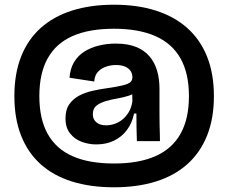

<svg xmlns="http://www.w3.org/2000/svg" viewBox="-20 -681 969 815"><path d="M464 114Q364 114 285.5 89.5Q207 65 152.5 16Q98 -33 69.5 -105.5Q41 -178 41 -273Q41 -368 69.5 -440.5Q98 -513 152.5 -562Q207 -611 285.5 -636Q364 -661 464 -661Q563 -661 641.5 -636Q720 -611 775 -562Q830 -513 859 -440.5Q888 -368 888 -273Q888 -178 859 -105.5Q830 -33 775 16Q720 65 641.5 89.5Q563 114 464 114ZM464 13Q569 13 639.5 -18Q710 -49 746 -112.5Q782 -176 782 -273Q782 -370 746 -433.5Q710 -497 639 -528Q568 -559 464 -559Q358 -559 288 -528Q218 -497 182.5 -433.5Q147 -370 147 -273Q147 -176 182.5 -112.5Q218 -49 288 -18Q358 13 464 13ZM430 -149Q448 -149 466 -155Q484 -161 499.5 -173.5Q515 -186 526.5 -205Q538 -224 542 -251L541 -294L561 -298Q551 -283 529 -275.5Q507 -268 480.5 -263.5Q454 -259 429.5 -252Q405 -245 389.5 -232.5Q374 -220 374 -196Q374 -174 389.5 -161.5Q405 -149 430 -149ZM389 -68Q357 -68 327 -79Q297 -90 277.5 -114.5Q258 -139 258 -178Q258 -216 274.5 -239Q291 -262 317 -275.5Q343 -289 375 -296Q407 -303 437 -307Q478 -313 500.5 -318.5Q523 -324 532.5 -331.5Q542 -339 542 -353Q542 -368 534.5 -379.5Q527 -391 511.5 -398Q496 -405 472 -405Q452 -405 431.5 -398.5Q411 -392 396.5 -377Q382 -362 380 -335L275 -351Q278 -390 294.5 -417.5Q311 -445 338 -462Q365 -479 399.5 -487.5Q434 -496 471 -496Q522 -496 557 -482Q592 -468 614 -442.5Q636 -417 646.5 -382Q657 -347 657 -304V-230Q657 -211 657 -190.5Q657 -170 657.5 -150Q658 -130 658.5 -113Q659 -96 659 -82H561Q560 -112 559.5 -140.5Q559 -169 559 -199H549Q541 -159 519 -129.5Q497 -100 464 -84Q431 -68 389 -68Z"/></svg>

Font: Bricolage Grotesque 60pt SemiBold
Style: Regular
Weight: 600
Version: Version 1.001;gftools[0.9.33.dev8+g029e19f]